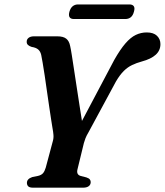

<svg xmlns="http://www.w3.org/2000/svg" viewBox="-20 -868 762 888"><path d="M331 -255.5 508.5 -591Q536 -639.5 560 -667.2Q584 -695 608 -706.5Q632 -718 658.5 -718Q690 -718 706 -702.5Q722 -687 722 -664Q722 -634.5 700.2 -614.8Q678.5 -595 635.5 -583.5Q611.5 -577 591 -567.2Q570.5 -557.5 552.5 -539.8Q534.5 -522 516.5 -491.5L389.5 -256.5Q380 -240.5 375.5 -229Q371 -217.5 368 -206.5L339 -87.5Q335 -73.5 338.8 -65.2Q342.5 -57 354 -54L379.5 -47.5Q391.5 -43.5 395.5 -38Q399.5 -32.5 399.5 -26Q399.5 -13.5 390.2 -6.8Q381 0 364.5 0H133Q117 0 110.8 -6Q104.5 -12 104.5 -22.5Q104.5 -40.5 129 -49L156 -54.5Q171 -58 178.8 -66.8Q186.5 -75.5 191.5 -92.5L224 -214Q228.5 -229 227.2 -244Q226 -259 223 -274.5Q221 -286 217 -312Q213 -338 207.8 -373Q202.5 -408 197.2 -445.8Q192 -483.5 186.8 -518Q181.5 -552.5 177.2 -578.2Q173 -604 170.5 -614.5Q166.5 -631 156.2 -639.5Q146 -648 126.5 -651Q115.5 -654.5 109.5 -660Q103.5 -665.5 103.5 -674Q103 -685.5 112 -692.8Q121 -700 137 -700H245Q272.5 -700 286.2 -689.2Q300 -678.5 304.5 -655Q307.5 -642.5 312.2 -612.5Q317 -582.5 323 -542.2Q329 -502 335.8 -458.2Q342.5 -414.5 348.8 -373.8Q355 -333 360.2 -301.5Q365.5 -270 368.5 -255ZM301 -813.5Q306 -831 316.2 -839.2Q326.5 -847.5 341 -847.5H578.5Q593 -847.5 598.8 -839.2Q604.5 -831 599.5 -814Q595 -796.5 584.8 -788.2Q574.5 -780 559.5 -780H322Q307.5 -780 302 -788.2Q296.5 -796.5 301 -813.5Z"/></svg>

Font: Fraunces SemiBold
Style: Italic
Weight: 600
Italic angle: -16°
Version: Version 1.000;[b76b70a41]